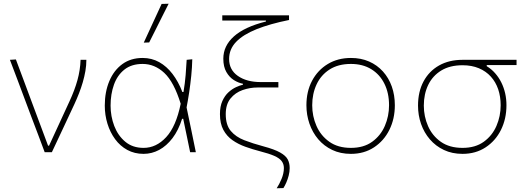

<svg xmlns="http://www.w3.org/2000/svg" viewBox="-20 -814 2816 1027"><path d="M219 0Q201.5 -47 183.5 -94.8Q165.5 -142.5 148.5 -187L115.5 -275Q95.5 -328.5 74.5 -384.5Q53.5 -440.5 33 -494L65 -496Q84 -445.5 106.8 -384.2Q129.5 -323 153.2 -259.5Q177 -196 199 -137L237 -35H242.5L351.5 -271.5Q379.5 -332 394.2 -385.2Q409 -438.5 411 -494H442Q442 -464.5 436.8 -434.2Q431.5 -404 422.8 -374Q414 -344 402.5 -314.5Q391 -285 378 -257Q348 -193 318 -128.8Q288 -64.5 257.5 0Z M748 9Q699.5 9 661 -12Q622.5 -33 595.8 -69.5Q569 -106 554.8 -152.2Q540.5 -198.5 540.5 -249Q540.5 -322.5 564.8 -380.2Q589 -438 634.2 -471Q679.5 -504 743 -504Q791.5 -504 831.8 -481.5Q872 -459 903 -418.2Q934 -377.5 955.5 -322H961.5Q969.5 -369.5 973 -412.8Q976.5 -456 978.5 -494L1008.5 -497Q1007.5 -453.5 1003 -408.8Q998.5 -364 991.8 -319.5Q985 -275 976.5 -231L976 -249Q989 -186.5 1002 -124.5Q1015 -62.5 1027.5 0H997Q987.5 -45 978.5 -89.5Q969.5 -134 960 -178.5H954Q934.5 -117 902.8 -75.2Q871 -33.5 831.5 -12.2Q792 9 748 9ZM748 -23Q816 -23 869 -80.5Q922 -138 946.5 -259Q910.5 -375.5 859 -423.8Q807.5 -472 743 -472Q683.5 -472 645.5 -441.8Q607.5 -411.5 589.5 -361Q571.5 -310.5 571.5 -249Q571.5 -192 591.2 -140.2Q611 -88.5 650.2 -55.8Q689.5 -23 748 -23ZM749 -586Q773 -638 797 -690Q821 -742 844.5 -793L882 -794Q864.5 -759.5 847.2 -725Q830 -690.5 812.8 -656.2Q795.5 -622 778 -587Z M1460 193Q1467 182 1473.8 169.2Q1480.5 156.5 1486.2 142.5Q1492 128.5 1495.2 114Q1498.5 99.5 1498.5 85Q1498.5 63 1486.2 47.2Q1474 31.5 1446.5 19.5Q1419 7.5 1372 -4.5Q1331.5 -15 1293 -28.8Q1254.5 -42.5 1223.8 -64Q1193 -85.5 1174.8 -119.2Q1156.5 -153 1156.5 -203.5Q1156.5 -245 1169.5 -273.8Q1182.5 -302.5 1202.2 -320.5Q1222 -338.5 1243 -348Q1264 -357.5 1279.5 -361V-366Q1255.5 -370.5 1231.2 -385.5Q1207 -400.5 1190.8 -428.8Q1174.5 -457 1174.5 -500Q1174.5 -568.5 1231 -619.2Q1287.5 -670 1402.5 -699V-704H1394.5Q1367 -704 1328.5 -704Q1290 -704 1248.2 -704Q1206.5 -704 1169 -704V-732H1526V-707Q1424 -686.5 1352.2 -657.8Q1280.5 -629 1243 -590Q1205.5 -551 1205.5 -498.5Q1205.5 -440.5 1252.5 -407.8Q1299.5 -375 1375 -375Q1401.5 -375 1424.2 -375Q1447 -375 1469 -375V-346Q1442.5 -346 1416.2 -346Q1390 -346 1357.5 -346Q1316.5 -346 1277.5 -332.2Q1238.5 -318.5 1213 -287.2Q1187.5 -256 1187.5 -203.5Q1187.5 -145.5 1214.5 -113.5Q1241.5 -81.5 1286.8 -64Q1332 -46.5 1388 -31.5Q1448 -15.5 1478.5 1.8Q1509 19 1519.2 39Q1529.5 59 1529.5 85Q1529.5 105 1524.2 125Q1519 145 1511.5 162.2Q1504 179.5 1496 192Z M1857 9Q1801 9 1757 -12Q1713 -33 1682.2 -69.2Q1651.5 -105.5 1635.2 -152.5Q1619 -199.5 1619 -251Q1619 -325 1649.2 -382Q1679.5 -439 1733.2 -471.5Q1787 -504 1857 -504Q1911 -504 1954.2 -485Q1997.5 -466 2028.5 -431.5Q2059.5 -397 2075.8 -351Q2092 -305 2092 -251Q2092 -178.5 2062.8 -119.5Q2033.5 -60.5 1980.5 -25.8Q1927.5 9 1857 9ZM1857 -23Q1925.5 -23 1970.8 -55.8Q2016 -88.5 2038.5 -140.5Q2061 -192.5 2061 -251Q2061 -316.5 2036.2 -366.2Q2011.5 -416 1965.8 -444Q1920 -472 1857 -472Q1789.5 -472 1743.2 -442.5Q1697 -413 1673.5 -362.8Q1650 -312.5 1650 -251Q1650 -192.5 1672.8 -140.5Q1695.5 -88.5 1741.5 -55.8Q1787.5 -23 1857 -23Z M2454 9Q2398.5 9 2354.5 -11.8Q2310.5 -32.5 2279.5 -68.5Q2248.5 -104.5 2232.2 -151Q2216 -197.5 2216 -249Q2216 -323.5 2245.5 -378.5Q2275 -433.5 2328.5 -463.8Q2382 -494 2454 -494Q2477 -494 2495.5 -494Q2514 -494 2540.2 -494Q2566.5 -494 2612 -494H2743V-466Q2707.5 -466 2667.5 -466Q2627.5 -466 2583.5 -466V-460Q2609 -444.5 2628.5 -422.2Q2648 -400 2661.5 -373Q2675 -346 2682 -315.2Q2689 -284.5 2689 -251Q2689 -178.5 2659.8 -119.5Q2630.5 -60.5 2577.5 -25.8Q2524.5 9 2454 9ZM2454 -23Q2522.5 -23 2567.8 -55.8Q2613 -88.5 2635.5 -140.5Q2658 -192.5 2658 -251Q2658 -297.5 2644.8 -336.5Q2631.5 -375.5 2605.5 -404.2Q2579.5 -433 2541.5 -449Q2503.5 -465 2454 -465Q2386.5 -465 2340.2 -436.8Q2294 -408.5 2270.5 -359.8Q2247 -311 2247 -249Q2247 -191 2269.8 -139.2Q2292.5 -87.5 2338.5 -55.2Q2384.5 -23 2454 -23Z"/></svg>

Font: Commissioner Thin
Style: Regular
Weight: 100
Designer: Kostas Bartsokas
Foundry: Kostas Bartsokas
Version: Version 1.001;gftools[0.9.23]